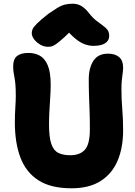

<svg xmlns="http://www.w3.org/2000/svg" viewBox="-20 -1001 729 1034"><path d="M365 13Q254 13 187 -30Q120 -73 90 -152.5Q60 -232 60 -342Q60 -383 62.5 -421Q65 -459 65 -486Q65 -523 63 -545.5Q61 -568 58 -583.5Q55 -599 53 -612.5Q51 -626 51 -645Q51 -683 72 -699.5Q93 -716 133 -716Q167 -716 194 -701.5Q221 -687 237 -649.5Q253 -612 253 -544Q253 -514 250.5 -476.5Q248 -439 246 -401.5Q244 -364 244 -332Q244 -263 256 -227Q268 -191 293.5 -178Q319 -165 358 -165Q411 -165 437.5 -195Q464 -225 464 -305Q464 -359 462.5 -400.5Q461 -442 459.5 -482.5Q458 -523 458 -574Q458 -635 483 -673.5Q508 -712 562 -712Q600 -712 621.5 -693.5Q643 -675 643 -638Q643 -622 640.5 -605.5Q638 -589 636 -569Q634 -549 634 -520Q634 -466 638.5 -413.5Q643 -361 643 -298Q643 -206 613.5 -136Q584 -66 522.5 -26.5Q461 13 365 13ZM238 -749Q217 -749 197 -760.5Q177 -772 164 -789Q151 -806 151 -823Q151 -834 156 -845Q161 -856 180 -875Q199 -894 241 -927Q270 -947 289.5 -959Q309 -971 328 -976Q347 -981 372 -981Q398 -981 418.5 -968.5Q439 -956 457 -933Q479 -905 499 -889.5Q519 -874 534.5 -863Q550 -852 559 -840Q568 -828 568 -807Q568 -782 546 -768Q524 -754 483 -754Q459 -754 434 -763.5Q409 -773 381 -797Q367 -809 352 -825Q337 -810 325 -799Q299 -776 284 -765Q269 -754 259 -751.5Q249 -749 238 -749Z"/></svg>

Font: Shantell Sans Light ExtraBold
Style: Regular
Weight: 800
Version: Version 1.011;[c5ecc13dd]